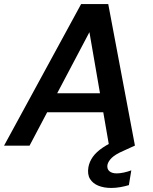

<svg xmlns="http://www.w3.org/2000/svg" viewBox="-40 -720 758 949"><path d="M-20 0 361 -700H495L627 0H499L402 -561L106 0ZM122 -165 171 -259H519L534 -165ZM510 209Q474 209 446.5 198Q419 187 405 164.5Q391 142 397 106Q402 79 419 55Q436 31 469.5 8.5Q503 -14 558 -37L609 -57L626 0L569 26Q530 43 512.5 60Q495 77 491 95Q488 115 500.5 126Q513 137 537 137Q552 137 571 133Q590 129 609 122L597 195Q577 201 554.5 205Q532 209 510 209Z"/></svg>

Font: DM Sans 10pt SemiBold
Style: Italic
Weight: 600
Italic angle: -10°
Version: Version 4.004;gftools[0.9.30]